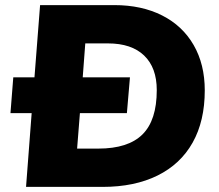

<svg xmlns="http://www.w3.org/2000/svg" viewBox="-20 -732 858 752"><path d="M782 -378Q782 -258 734.5 -173.5Q687 -89 597 -44.5Q507 0 382 0H82L104 -289H21L32 -429H115L137 -712H428Q535 -712 615 -671.5Q695 -631 738.5 -555.5Q782 -480 782 -378ZM594 -379Q594 -467 544.5 -514.5Q495 -562 403 -562H314L304 -429H489L477 -289H293L282 -150H365Q482 -150 538 -205.5Q594 -261 594 -379Z"/></svg>

Font: Muli Black
Style: Italic
Weight: 900
Italic angle: -4.541°
Designer: Vernon Adams
Foundry: Vernon Adams
Version: Version 2.001